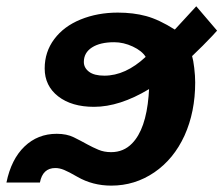

<svg xmlns="http://www.w3.org/2000/svg" viewBox="-58 -578 707 608"><path d="M314.9 -538.1Q364.3 -538.1 404.8 -527.1Q445.3 -516.1 495.6 -484.4Q512.7 -502.9 529.8 -521.5Q546.9 -540 563.5 -558.1L629.4 -481L614.7 -464.8Q585.4 -433.6 550.3 -400.4Q554.2 -387.7 557.1 -362.8Q560.1 -337.9 560.1 -316.9Q560.1 -223.6 526.4 -148.9Q492.2 -74.2 430.7 -32.2Q369.1 9.8 294.4 9.8Q235.4 9.8 187 -18.1Q159.2 -34.2 144.8 -40Q130.4 -45.9 117.2 -45.9Q77.1 -45.9 68.4 0H-37.6Q-22.5 -73.7 19.5 -114Q61.5 -154.3 121.6 -154.3Q153.3 -154.3 175.5 -143.3Q197.8 -132.3 218.8 -120.6Q235.8 -111.3 253.7 -103.8Q271.5 -96.2 293.9 -96.2Q333.5 -96.2 360.4 -124Q403.8 -168.5 412.6 -274.4Q413.1 -279.8 413.3 -285.2Q413.6 -290.5 414.1 -295.9Q320.8 -239.7 239.7 -239.7Q168.9 -239.7 126.2 -272.9Q83.5 -306.2 83.5 -361.3Q83.5 -413.6 113.8 -454.1Q144 -494.6 197.5 -516.4Q251 -538.1 314.9 -538.1ZM303.7 -444.3Q258.8 -444.3 233.2 -427.7Q207.5 -411.1 207.5 -381.8Q207.5 -363.3 223.9 -350.8Q240.2 -338.4 272.5 -338.4Q339.4 -338.4 403.3 -397.9Q391.6 -417 362.3 -430.7Q333 -444.3 303.7 -444.3Z"/></svg>

Font: Arimo
Style: Bold Italic
Weight: 700
Italic angle: -12°
Designer: Steve Matteson
Foundry: Monotype Imaging Inc.
Version: Version 1.33